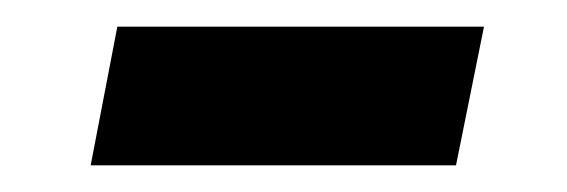

<svg xmlns="http://www.w3.org/2000/svg" viewBox="-20 -350 425 144"><path d="M48 -226 68 -330H343L322 -226Z"/></svg>

Font: Montserrat Thin SemiBold
Style: Italic
Weight: 600
Italic angle: -11.3°
Version: Version 9.000